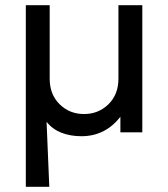

<svg xmlns="http://www.w3.org/2000/svg" viewBox="-20 -510 648 740"><path d="M79.5 210V-490H171.5V-206.5Q171.5 -146 209.8 -108.2Q248 -70.5 304 -70.5Q359.5 -70.5 398 -108.2Q436.5 -146 436.5 -206.5V-490H528.5V0H444V-60Q385.5 15 294 15Q251.5 15 217.2 1.8Q183 -11.5 159.5 -40L170 210Z"/></svg>

Font: Geologica Light
Style: Regular
Weight: 300
Designer: Sindre Bremnes, Frode Helland
Foundry: Monokrom Skriftforlag AS
Version: Version 1.010; ttfautohint (v1.8.4.7-5d5b);gftools[0.9.28]